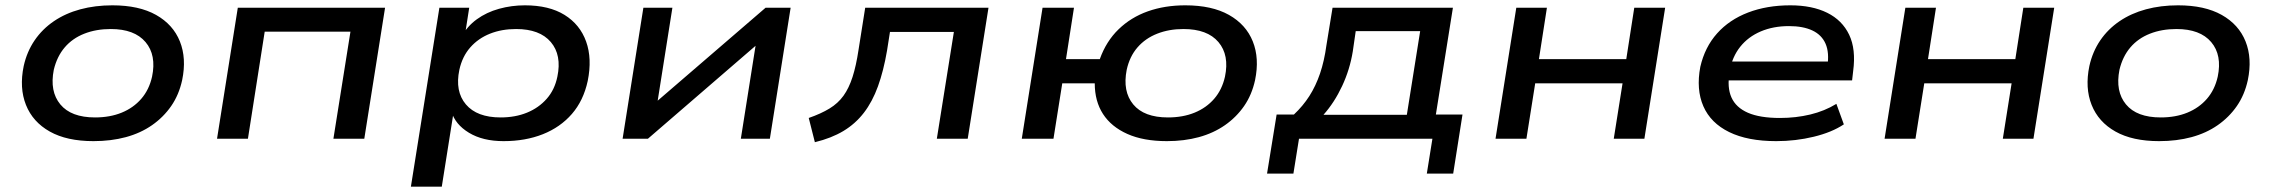

<svg xmlns="http://www.w3.org/2000/svg" viewBox="-20 -521 8529 721"><path d="M331 9Q231 9 167 -27Q103 -63 77.5 -127Q52 -191 69 -273Q81 -327 110 -369.5Q139 -412 182.5 -441.5Q226 -471 281.5 -486Q337 -501 402 -501Q502 -501 566 -465Q630 -429 655.5 -365.5Q681 -302 664 -220Q652 -165 623 -123Q594 -81 551 -51Q508 -21 452.5 -6Q397 9 331 9ZM337 -80Q393 -80 437 -98Q481 -116 510.5 -150Q540 -184 551 -233Q568 -314 526.5 -363Q485 -412 396 -412Q341 -412 296.5 -394.5Q252 -377 223 -343Q194 -309 182 -259Q166 -178 206.5 -129Q247 -80 337 -80Z M795 0 873 -492H1426L1348 0H1232L1296 -402H974L911 0Z M1523 180 1630 -492H1742L1725 -383H1713Q1734 -422 1770.5 -448.5Q1807 -475 1854 -488Q1901 -501 1951 -501Q2042 -501 2100 -465Q2158 -429 2181 -365Q2204 -301 2187 -217Q2171 -143 2127.5 -93Q2084 -43 2018.5 -17Q1953 9 1871 9Q1793 9 1741 -22.5Q1689 -54 1675 -103L1684 -104L1639 180ZM1860 -80Q1915 -80 1959 -98Q2003 -116 2033 -150Q2063 -184 2073 -233Q2090 -314 2048.5 -363Q2007 -412 1918 -412Q1864 -412 1820 -394.5Q1776 -377 1746 -343Q1716 -309 1705 -259Q1688 -178 1729.5 -129Q1771 -80 1860 -80Z M2318 0 2396 -492H2505L2445 -113H2415L2855 -492H2949L2871 0H2762L2822 -379H2852L2413 0Z M3040 13 3017 -78Q3063 -94 3095 -113.5Q3127 -133 3147.5 -161.5Q3168 -190 3181.5 -232Q3195 -274 3204 -334L3229 -492H3692L3614 0H3498L3562 -401H3322L3311 -331Q3298 -255 3277 -197Q3256 -139 3224 -97.5Q3192 -56 3147 -29Q3102 -2 3040 13Z M4362 9Q4274 9 4213.5 -18Q4153 -45 4122 -93Q4091 -141 4091 -208H3969L3936 0H3817L3895 -492H4013L3983 -299H4110Q4134 -366 4180.5 -411Q4227 -456 4290.5 -478.5Q4354 -501 4431 -501Q4531 -501 4595 -465Q4659 -429 4684.5 -365.5Q4710 -302 4693 -220Q4681 -165 4652 -123Q4623 -81 4580 -51Q4537 -21 4482 -6Q4427 9 4362 9ZM4366 -80Q4422 -80 4466 -98Q4510 -116 4539.5 -150Q4569 -184 4580 -233Q4597 -314 4555.5 -363Q4514 -412 4424 -412Q4370 -412 4325.5 -394.5Q4281 -377 4251.5 -343Q4222 -309 4211 -259Q4195 -178 4235.5 -129Q4276 -80 4366 -80Z M4738 131 4774 -91H4839Q4873 -123 4897 -160.5Q4921 -198 4937 -245Q4953 -292 4961 -351L4984 -492H5436L5372 -91H5472L5437 131H5338L5359 0H4858L4837 131ZM4950 -90H5263L5313 -404H5071L5060 -328Q5049 -260 5020 -198Q4991 -136 4950 -90Z M5596 0 5674 -492H5789L5759 -299H6087L6117 -492H6233L6155 0H6040L6073 -208H5745L5712 0Z M6650 9Q6543 9 6473.5 -25Q6404 -59 6376.5 -122Q6349 -185 6365 -270Q6382 -344 6428 -395.5Q6474 -447 6544.5 -474Q6615 -501 6703 -501Q6785 -501 6841.5 -473Q6898 -445 6924 -390.5Q6950 -336 6939 -254L6935 -219H6447L6458 -290H6868L6842 -271Q6850 -323 6835.5 -356.5Q6821 -390 6786 -406.5Q6751 -423 6698 -423Q6639 -423 6592 -403Q6545 -383 6515 -345.5Q6485 -308 6475 -254V-249Q6465 -193 6482 -155Q6499 -117 6544 -97.5Q6589 -78 6664 -78Q6724 -78 6778 -91Q6832 -104 6876 -131L6904 -54Q6859 -24 6791 -7.5Q6723 9 6650 9Z M7057 0 7135 -492H7250L7220 -299H7548L7578 -492H7694L7616 0H7501L7534 -208H7206L7173 0Z M8088 9Q7988 9 7924 -27Q7860 -63 7834.5 -127Q7809 -191 7826 -273Q7838 -327 7867 -369.5Q7896 -412 7939.5 -441.5Q7983 -471 8038.5 -486Q8094 -501 8159 -501Q8259 -501 8323 -465Q8387 -429 8412.5 -365.5Q8438 -302 8421 -220Q8409 -165 8380 -123Q8351 -81 8308 -51Q8265 -21 8209.5 -6Q8154 9 8088 9ZM8094 -80Q8150 -80 8194 -98Q8238 -116 8267.5 -150Q8297 -184 8308 -233Q8325 -314 8283.5 -363Q8242 -412 8153 -412Q8098 -412 8053.5 -394.5Q8009 -377 7980 -343Q7951 -309 7939 -259Q7923 -178 7963.5 -129Q8004 -80 8094 -80Z"/></svg>

Font: Nunito Sans 10pt Expanded SemiBold
Style: Italic
Weight: 600
Width: 7
Italic angle: -9°
Designer: Vernon Adams
Foundry: Vernon Adams
Version: Version 3.101;gftools[0.9.27]